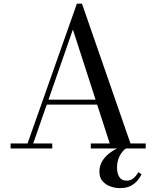

<svg xmlns="http://www.w3.org/2000/svg" viewBox="-20 -784 826 1014"><path d="M222 -231.5V-257.5H548V-231.5ZM413 -764.5 669 -26.5H749.5V0H459.5V-26.5H559.5L365 -628L155.5 -26.5H256V0H36V-26.5H125.5L386 -764.5ZM613 209.5Q587.5 209.5 562.8 200.5Q538 191.5 521.5 172.5Q505 153.5 505 123.5Q505 93.5 518 70.5Q531 47.5 552 30Q573 12.5 597.8 0.5Q622.5 -11.5 645.5 -19L653 -5Q637.5 3.5 625 19.2Q612.5 35 605.2 56Q598 77 598 101.5Q598 131.5 610.2 150.8Q622.5 170 648 170Q671 170 686 156.5Q701 143 710.5 125L727.5 137Q720.5 151 707.2 168Q694 185 671.2 197.2Q648.5 209.5 613 209.5Z"/></svg>

Font: Bodoni Moda 9pt
Style: Regular
Weight: 400
Designer: Owen Earl
Foundry: indestructible type
Version: Version 2.005